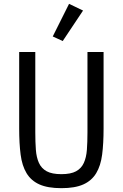

<svg xmlns="http://www.w3.org/2000/svg" viewBox="-20 -969 640 1001"><path d="M164 -698V-279Q164 -228 167 -188Q170 -148 183 -119.5Q196 -91 223.5 -76Q251 -61 300 -61Q349 -61 376.5 -76Q404 -91 417 -119.5Q430 -148 433 -188Q436 -228 436 -279V-698H520V-299Q520 -221 512.5 -163Q505 -105 481.5 -66Q458 -27 414.5 -7.5Q371 12 300 12Q229 12 185.5 -7.5Q142 -27 118.5 -66Q95 -105 87.5 -163Q80 -221 80 -299V-698ZM307 -755 255 -779 340 -949 413 -914Z"/></svg>

Font: IBM Plaex Mono
Style: Regular
Weight: 400
Designer: Mike Abbink, Paul van der Laan, Pieter van Rosmalen
Foundry: Bold Monday
Version: Version 2.003